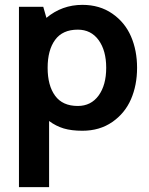

<svg xmlns="http://www.w3.org/2000/svg" viewBox="-20 -528 612 790"><path d="M319 -508Q390 -508 442 -472Q494 -436 519 -378.2Q544 -320.5 544 -249Q544 -177.5 519 -119.8Q494 -62 442 -26Q390 10 319 10Q274 10 242.2 0.5Q210.5 -9 182 -30V242H58V-500H158L171 -454.5Q235 -508 319 -508ZM300 -92Q354.5 -92 385.8 -135Q417 -178 417 -249Q417 -320 385.8 -363Q354.5 -406 300 -406Q237.5 -406 206.8 -364Q176 -322 176 -249Q176 -176 206.8 -134Q237.5 -92 300 -92Z"/></svg>

Font: Cabin
Style: Bold
Weight: 700
Designer: Pablo Impallari
Foundry: Pablo Impallari. http://www.impallari.com Igino Marini. http://www.ikern.com
Version: Version 3.001;hotconv 1.0.109;makeotfexe 2.5.65596